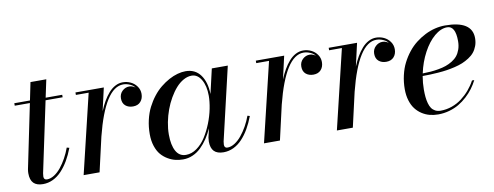

<svg xmlns="http://www.w3.org/2000/svg" viewBox="-53 -808 2744 1066"><g transform="rotate(-10 1319.5 -275.0)"><path d="M297.1 -163.1Q282.5 -124.5 264.4 -93.6Q246.3 -62.7 224.2 -39.2Q202.1 -15.6 175.3 -2.8Q148.4 10 118.9 10Q83.3 10 65.7 -7.8Q48.1 -25.6 48.1 -63Q48.1 -72.8 50 -85L124.5 -446H39.1V-460H127.4L147.9 -560.1H237.1L215.8 -460H309.1V-446H212.9L128.9 -49.1Q127 -36.9 127 -31Q127 -12 145 -12Q165.3 -12 186 -25.3Q206.8 -38.6 224.6 -60.8Q242.4 -83 257.3 -110.1Q272.2 -137.2 283 -167Z M455.8 -446H383.8V-460H543.7L514.4 -331.3Q526.9 -361.3 540.8 -385.4Q554.7 -409.4 571.8 -429Q588.9 -448.5 609.3 -459.2Q629.6 -470 651.9 -470Q675 -470 695.9 -460.2Q716.8 -450.4 730.3 -431.5Q743.9 -412.6 743.9 -388.9Q743.9 -362.3 728.6 -345.1Q713.4 -327.9 685.8 -327.9Q659.9 -327.9 643.3 -342Q626.7 -356.2 626.7 -383.1Q626.7 -408.2 643.9 -424.6Q661.1 -440.9 683.8 -440.9Q693.6 -440.9 704.1 -436.6Q714.6 -432.4 718 -426Q712.2 -439.2 692 -448.6Q671.9 -458 651.9 -458Q549.8 -458 483.2 -194.3L438.7 0H348.9Z M1314.7 -163.1Q1300 -124.5 1282.1 -93.6Q1264.2 -62.7 1242.1 -39.2Q1220 -15.6 1193.1 -2.8Q1166.3 10 1136.7 10Q1101.1 10 1083.4 -7.9Q1065.7 -25.9 1065.7 -63Q1065.7 -72.8 1067.6 -85L1079.1 -135.3Q1065.4 -104.7 1048.6 -79.5Q1031.7 -54.2 1010.6 -33.6Q989.5 -12.9 963.4 -1.5Q937.3 10 908.7 10Q886.7 10 865.5 5Q844.2 0 823 -12.6Q801.8 -25.1 785.8 -43.8Q769.8 -62.5 759.8 -92.5Q749.8 -122.6 749.8 -159.9Q749.8 -201.4 758.7 -239.9Q767.6 -278.3 783.1 -308.8Q798.6 -339.4 819.2 -365.7Q839.8 -392.1 863.3 -411Q886.7 -429.9 911.5 -443.4Q936.3 -456.8 960.2 -463.4Q984.1 -470 1005.6 -470Q1059.6 -470 1089.2 -429.7Q1118.9 -389.4 1120.6 -321.3L1152.6 -460H1242.7L1146.7 -49.1Q1144.8 -36.9 1144.8 -31Q1144.8 -12 1162.6 -12Q1182.4 -12 1203.4 -25.3Q1224.4 -38.6 1242.4 -60.8Q1260.5 -83 1275.8 -110.2Q1291 -137.5 1301.8 -167ZM1109.6 -314Q1109.6 -369.1 1088.9 -404.5Q1068.1 -439.9 1034.7 -439.9Q1011.7 -439.9 988.6 -427Q965.6 -414.1 945.9 -392Q926.3 -369.9 909.1 -340.1Q891.8 -310.3 879.8 -277.3Q867.7 -244.4 860.7 -208.6Q853.8 -172.9 853.8 -139.9Q853.8 -79.8 872.6 -45.9Q891.4 -12 928.7 -12Q960.7 -12 990 -33Q1019.3 -54 1040.5 -87.3Q1061.8 -120.6 1077.8 -161Q1093.8 -201.4 1101.7 -241.2Q1109.6 -281 1109.6 -314Z M1472.7 -446H1400.6V-460H1560.5L1531.2 -331.3Q1543.7 -361.3 1557.6 -385.4Q1571.5 -409.4 1588.6 -429Q1605.7 -448.5 1626.1 -459.2Q1646.5 -470 1668.7 -470Q1691.9 -470 1712.8 -460.2Q1733.6 -450.4 1747.2 -431.5Q1760.7 -412.6 1760.7 -388.9Q1760.7 -362.3 1745.5 -345.1Q1730.2 -327.9 1702.6 -327.9Q1676.8 -327.9 1660.2 -342Q1643.6 -356.2 1643.6 -383.1Q1643.6 -408.2 1660.8 -424.6Q1678 -440.9 1700.7 -440.9Q1710.4 -440.9 1720.9 -436.6Q1731.4 -432.4 1734.9 -426Q1729 -439.2 1708.9 -448.6Q1688.7 -458 1668.7 -458Q1566.7 -458 1500 -194.3L1455.6 0H1365.7Z M1883.5 -446H1811.5V-460H1971.4L1942.1 -331.3Q1954.6 -361.3 1968.5 -385.4Q1982.4 -409.4 1999.5 -429Q2016.6 -448.5 2037 -459.2Q2057.4 -470 2079.6 -470Q2102.8 -470 2123.7 -460.2Q2144.5 -450.4 2158.1 -431.5Q2171.6 -412.6 2171.6 -388.9Q2171.6 -362.3 2156.4 -345.1Q2141.1 -327.9 2113.5 -327.9Q2087.6 -327.9 2071 -342Q2054.4 -356.2 2054.4 -383.1Q2054.4 -408.2 2071.7 -424.6Q2088.9 -440.9 2111.6 -440.9Q2121.3 -440.9 2131.8 -436.6Q2142.3 -432.4 2145.8 -426Q2139.9 -439.2 2119.8 -448.6Q2099.6 -458 2079.6 -458Q1977.5 -458 1910.9 -194.3L1866.5 0H1776.6Z M2291.5 -139.9Q2291.5 -116.2 2293.3 -97.7Q2295.2 -79.1 2299.9 -61.8Q2304.7 -44.4 2312.6 -33.1Q2320.6 -21.7 2333.4 -14.9Q2346.2 -8.1 2363.5 -8.1Q2396.2 -8.1 2427.2 -19Q2458.3 -30 2483.3 -49.1Q2508.3 -68.1 2528.6 -91.8Q2548.8 -115.5 2563.5 -143.1H2576.4Q2564.2 -119.1 2548.2 -97.5Q2532.2 -75.9 2510.5 -56Q2488.8 -36.1 2464.2 -21.6Q2439.7 -7.1 2409.2 1.5Q2378.7 10 2346.4 10Q2321.5 10 2298.7 4Q2275.9 -2 2255.5 -15.3Q2235.1 -28.6 2220.1 -48.1Q2205.1 -67.6 2196.3 -96.3Q2187.5 -125 2187.5 -159.9Q2187.5 -200.2 2196.2 -237.8Q2204.8 -275.4 2220.3 -305.9Q2235.8 -336.4 2256.8 -362.9Q2277.8 -389.4 2302.9 -408.8Q2327.9 -428.2 2355.5 -442.1Q2383.1 -456.1 2411.7 -463Q2440.4 -470 2468.5 -470Q2621.3 -470 2621.3 -372.1Q2621.3 -348.4 2613.9 -328.4Q2606.4 -308.3 2594.4 -293.6Q2582.3 -278.8 2563.7 -266.8Q2545.2 -254.9 2525.8 -246.8Q2506.3 -238.8 2481.4 -232.9Q2456.5 -227.1 2434.8 -223.8Q2413.1 -220.5 2386.5 -218.5Q2359.9 -216.6 2340.6 -215.9Q2321.3 -215.3 2298.1 -215.1Q2291.5 -176.3 2291.5 -139.9ZM2478.5 -458Q2442.9 -458 2406.6 -427.4Q2370.4 -396.7 2342.3 -344.1Q2314.2 -291.5 2301 -229.2Q2325.7 -229.7 2346.3 -231.3Q2366.9 -232.9 2390.7 -237.1Q2414.6 -241.2 2433.1 -247.7Q2451.7 -254.2 2469.6 -265.1Q2487.5 -276.1 2499.3 -290.5Q2511 -304.9 2518.2 -325.7Q2525.4 -346.4 2525.4 -372.1Q2525.4 -458 2478.5 -458Z"/></g></svg>

Font: Bodoni* 16
Style: Italic
Weight: 400
Italic angle: -13°
Version: Version 2.000